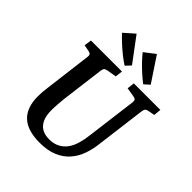

<svg xmlns="http://www.w3.org/2000/svg" viewBox="-217 -893 1029 1029"><g transform="rotate(45 297.0 -378.5)"><path d="M260 12Q168 12 123 -30.5Q78 -73 78 -158Q78 -174 79.5 -192.5Q81 -211 84 -232L117 -495Q119 -507 114.5 -513Q110 -519 99 -521L62 -528L68 -570H303L298 -528L244 -519Q235 -517 228.5 -513.5Q222 -510 219 -491L188 -248Q186 -228 184 -203Q182 -178 182 -156Q182 -98 207.5 -67.5Q233 -37 284 -37Q319 -37 344 -50.5Q369 -64 385 -86.5Q401 -109 410 -140Q419 -171 423 -206L460 -494Q461 -507 457 -512Q453 -517 442 -519L388 -528L393 -570H594L590 -528L554 -521Q541 -519 535.5 -513Q530 -507 528 -491L492 -209Q487 -165 473 -125.5Q459 -86 432 -55Q405 -24 363 -6Q321 12 260 12ZM462 -629 432 -602Q412 -617 388.5 -638Q365 -659 344 -681Q323 -703 308 -722L369 -769ZM318 -631 291 -602Q269 -616 244 -636Q219 -656 196 -677.5Q173 -699 156 -717L215 -769Z"/></g></svg>

Font: Yrsa Medium
Style: Italic
Weight: 500
Italic angle: -7.10001°
Designer: Anna Giedrys (Yrsa+Rasa design), David Brezina (Yrsa art-direction, Rasa art-direction, design)
Foundry: Rosetta Type Foundry
Version: Version 2.004